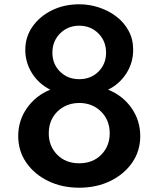

<svg xmlns="http://www.w3.org/2000/svg" viewBox="-20 -860 740 896"><path d="M349.5 16Q430 16 494.5 -15.2Q559 -46.5 596.8 -101Q634.5 -155.5 634.5 -224.5Q634.5 -297.5 593.8 -355.8Q553 -414 484.5 -441.5Q538 -468 569.8 -517.8Q601.5 -567.5 601.5 -627.5Q601.5 -677 580.2 -716.2Q559 -755.5 522.8 -783Q486.5 -810.5 441.8 -825.2Q397 -840 349.5 -840Q279.5 -840 222.5 -812Q165.5 -784 131.8 -736Q98 -688 98 -627Q98 -569 129 -519Q160 -469 214.5 -441.5Q147.5 -414.5 106.2 -356.2Q65 -298 65 -225Q65 -155.5 102.8 -101Q140.5 -46.5 205 -15.2Q269.5 16 349.5 16ZM349.5 -490.5Q296 -490.5 260.2 -525.8Q224.5 -561 224.5 -614.5Q224.5 -668 260.5 -704Q296.5 -740 349.5 -740Q403.5 -740 439.2 -704Q475 -668 475 -614.5Q475 -561 439.5 -525.8Q404 -490.5 349.5 -490.5ZM349.5 -98Q286.5 -98 247 -138Q207.5 -178 207.5 -238.5Q207.5 -280 226.2 -311.8Q245 -343.5 277.2 -361.5Q309.5 -379.5 349.5 -379.5Q411 -379.5 451.5 -339.5Q492 -299.5 492 -238Q492 -178 452.5 -138Q413 -98 349.5 -98Z"/></svg>

Font: Spartan SemiBold
Style: Regular
Weight: 600
Designer: Matt Bailey, Mirko Velimirovic
Foundry: Matt Bailey
Version: Version 1.003; ttfautohint (v1.8.3)